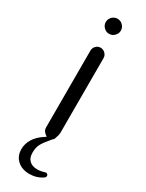

<svg xmlns="http://www.w3.org/2000/svg" viewBox="-222 -684 686 905"><g transform="rotate(30 121.5 -231.0)"><path d="M122.1 -570.3Q142.6 -570.3 155.3 -587.9Q163.1 -597.7 163.1 -611.3Q163.1 -627.9 150.9 -640.1Q138.7 -652.3 122.1 -652.3Q105.5 -652.3 93.3 -640.1Q81.1 -627.9 81.1 -611.3Q81.1 -594.7 93.3 -582.5Q105.5 -570.3 122.1 -570.3ZM197.3 168Q199.2 167 201.7 164.1Q204.1 161.1 204.1 156.2Q204.1 151.4 201.2 148.4Q197.3 144.5 192.4 144.5L187.5 145.5Q167 152.3 148.4 152.3Q120.1 152.3 104.5 136.7Q89.8 122.1 89.8 94.7Q89.8 65.4 100.6 46.4Q111.3 27.3 135.7 -1Q143.6 -8.8 147.5 -13.7Q156.2 -37.1 157.2 -48.8V-458Q157.2 -472.7 146.5 -483.4Q135.7 -494.1 121.1 -494.1Q106.4 -494.1 96.2 -483.4Q85.9 -472.7 85.9 -458V-39.1Q85.9 -23.4 99.6 -11.7L110.4 -2.9L99.6 3.9Q68.4 24.4 52.2 50.8Q36.1 77.1 36.1 106.4Q36.1 144.5 61.5 167Q86.9 189.5 126.5 189.5Q166 189.5 197.3 168Z"/></g></svg>

Font: FakePearl
Style: ExtraLight
Weight: 300
Version: Version 1.2